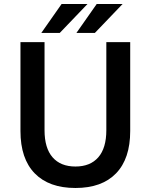

<svg xmlns="http://www.w3.org/2000/svg" viewBox="-20 -922 752 957"><path d="M82 -269V-712H202V-273Q202 -184 242 -138Q282 -92 356 -92Q430 -92 470 -138Q510 -184 510 -273V-712H629V-269Q629 -131 558.5 -58Q488 15 356 15Q224 15 153 -58Q82 -131 82 -269ZM186 -758 287 -902H416L278 -758ZM361 -758 462 -902H591L453 -758Z"/></svg>

Font: CST
Style: Medium
Weight: 500
Version: Version 1.00